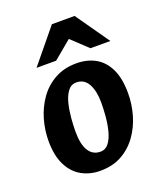

<svg xmlns="http://www.w3.org/2000/svg" viewBox="-128 -745 708 843"><g transform="rotate(-20 226.0 -324.0)"><path d="M195 14.9Q148.6 14.9 110.1 -6.1Q71.6 -27 48.7 -71.7Q25.8 -116.4 25.8 -186.1Q25.8 -236.3 40 -285.5Q54.1 -334.7 82.9 -375.4Q111.7 -416.1 155.3 -440.5Q198.9 -464.9 256.7 -464.9Q306.4 -464.9 344.4 -443.9Q382.4 -423 404.1 -378.6Q425.9 -334.1 425.9 -263.9Q425.9 -213.7 412 -164.5Q398.1 -115.3 369.3 -74.6Q340.6 -33.9 297.5 -9.5Q254.4 14.9 195 14.9ZM224.3 -63.9Q248.9 -63.9 264.1 -84.1Q279.2 -104.3 287.3 -135.9Q295.4 -167.5 298.3 -202.3Q301.1 -237.2 301.1 -266Q301.1 -319.6 282.9 -352.9Q264.7 -386.1 227.9 -386.1Q203.3 -386.1 187.9 -365.4Q172.5 -344.7 164.6 -312.6Q156.8 -280.5 153.9 -245.9Q151.1 -211.3 151.1 -184Q151.1 -123.8 170.2 -93.9Q189.4 -63.9 224.3 -63.9ZM86.2 -505.9 215.1 -662.9H321.2L431.2 -505.9H338.1L262.8 -576.7L177.7 -505.9Z"/></g></svg>

Font: Ancizar Sans Thin
Style: Italic
Weight: 100
Italic angle: -4°
Designer: Cesar Puertas, Viviana Monsalve, Julian Moncada, Julian Prieto, Jose Castro, Mariel Hernandez, Felipe Aragon, Sara Alarc
Version: Version 8.100